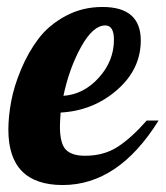

<svg xmlns="http://www.w3.org/2000/svg" viewBox="-20 -525 475 551"><path d="M152 -162Q152 -113 169 -95.5Q186 -78 224 -78Q278 -78 317.5 -103.5Q357 -129 401 -179H435Q320 6 160 6Q4 6 4 -153Q4 -190 12 -233.5Q20 -277 40.5 -326Q61 -375 90.5 -414Q120 -453 168 -479Q216 -505 274 -505Q384 -505 384 -409Q384 -326 315.5 -266.5Q247 -207 154 -202Q152 -174 152 -162ZM307 -411Q307 -452 282 -452Q247 -452 213 -391Q179 -330 162 -250Q220 -254 263.5 -302Q307 -350 307 -411Z"/></svg>

Font: Lobster Two
Style: Bold Italic
Weight: 700
Designer: Pablo Impallari
Foundry: Pablo Impallari. www.impallari.com
Version: Version 2.000